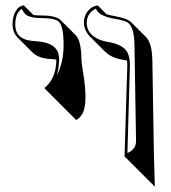

<svg xmlns="http://www.w3.org/2000/svg" viewBox="-20 -579 641 718"><path d="M151.9 -243.2 146 -250Q189.5 -283.7 190.9 -356Q180.2 -357.9 168.5 -358.4Q124 -360.8 102.1 -382.3L45.4 -439Q27.3 -458 26.9 -486.8Q26.9 -516.6 37.4 -534.9Q47.9 -553.2 58.6 -556.2L68.8 -559.1L105 -522.9Q117.2 -521 140.1 -521Q189.9 -520.5 207 -503.4L263.7 -446.8Q284.2 -424.8 284.7 -354.5Q284.7 -344.7 290.5 -309.6Q309.1 -195.8 289.6 -156.2Q279.8 -138.2 265.1 -129.9L208.5 -186.5ZM445.8 5.9 456.1 -335.9Q456.1 -345.2 455.1 -352.5Q445.8 -354.5 434.6 -356.4Q396 -363.3 372.6 -386.2L315.9 -442.9Q294.4 -465.8 293.9 -494.1Q293.9 -519 306.6 -535.2Q319.3 -551.3 332 -555.2L345.2 -559.1L377.9 -525.9Q388.2 -522.5 407.2 -519Q455.6 -510.7 470.2 -496.1L526.9 -439.5Q549.3 -415.5 549.8 -349.6L555.7 5.4L559.1 119.1L502.4 62.5ZM456.5 -6.8Q488.3 -20 488.8 -50.8L482.9 -405.8Q482.9 -479 456.5 -495.6Q443.8 -502.9 405.3 -509.3Q356.9 -518.6 343.3 -538.1Q340.3 -542.5 338.4 -546.4Q305.2 -530.8 304.2 -494.1Q304.2 -451.7 351.1 -431.2Q364.7 -425.3 379.4 -422.9Q441.9 -413.6 457.5 -380.9Q465.8 -362.3 465.8 -335.9ZM191.9 -296.9Q217.8 -343.8 217.8 -411.1Q217.8 -483.9 198.2 -499.5Q182.6 -510.7 140.1 -511.2Q90.8 -511.2 74.7 -525.9Q66.4 -534.7 61.5 -545.9Q37.1 -530.3 37.1 -486.8Q37.1 -428.2 110.4 -425.3Q111.8 -425.3 112.3 -424.8Q187.5 -421.9 199.2 -375.5Q200.7 -368.2 201.2 -360.8Q200.7 -323.2 191.9 -296.9Z"/></svg>

Font: Linux Biolinum Shadow O
Style: Regular
Weight: 400
Designer: Philipp H. Poll
Foundry: Philipp H. Poll
Version: Version 1.0.4